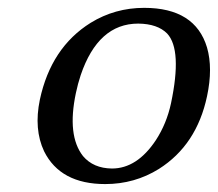

<svg xmlns="http://www.w3.org/2000/svg" viewBox="-20 -459 555 489"><path d="M81.5 -205.1Q109.9 -337.9 210.9 -400.9Q272.9 -439 347.2 -439Q477.1 -439 507.3 -337.9Q522.5 -285.2 507.3 -213.9Q481 -89.8 384.8 -28.8Q322.8 9.8 248 9.8Q133.8 9.8 92.3 -73.7Q65.9 -129.9 81.5 -205.1ZM332 -398.9Q230 -398.9 185.5 -267.6Q178.2 -245.6 173.3 -222.2Q150.4 -113.8 191.4 -61.5Q217.8 -30.3 265.1 -29.8Q329.1 -29.8 377 -102.1Q404.3 -144 415.5 -195.8Q444.3 -332 405.8 -373.5Q381.3 -398.4 332 -398.9Z"/></svg>

Font: Linux Biolinum Slanted O
Style: Slanted
Weight: 400
Designer: Philipp H. Poll
Foundry: Philipp H. Poll
Version: Version 1.0.4